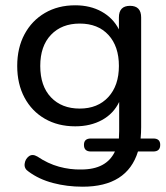

<svg xmlns="http://www.w3.org/2000/svg" viewBox="-20 -516 628 725"><path d="M281 -106Q349 -106 389 -149.5Q429 -193 429 -267Q429 -341 389.5 -384Q350 -427 281 -427Q213 -427 172.5 -384.5Q132 -342 132 -267Q132 -191 172.5 -148.5Q213 -106 281 -106ZM292 189Q233 189 180 175Q127 161 88 132Q71 121 73 103Q75 85 88.5 74.5Q102 64 121 75Q161 102 203 113.5Q245 125 287 124Q382 124 414 56H323Q297 56 297 31Q297 7 323 7H429L430 -21V-131Q409 -87 365.5 -63Q322 -39 264 -39Q199 -39 149.5 -67.5Q100 -96 72.5 -147.5Q45 -199 45 -267Q45 -335 72.5 -386.5Q100 -438 149.5 -467Q199 -496 264 -496Q321 -496 364 -472Q407 -448 429 -405V-450Q429 -494 471 -494Q513 -494 513 -450V-36Q513 -25 512.5 -14.5Q512 -4 511 7H559Q585 7 585 31Q585 56 559 56H501Q460 189 292 189Z"/></svg>

Font: Chiron GoRound TC N
Style: Regular
Weight: 350
Designer: Ryoko NISHIZUKA 西塚涼子 (kana, bopomofo & ideographs); Paul D. Hunt (Latin, Greek & Cyrillic); Sandoll Communications 산돌커뮤니
Foundry: Adobe
Version: Version 1.000;hotconv 1.1.1;makeotfexe 2.6.0